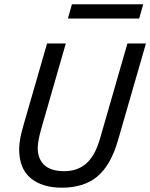

<svg xmlns="http://www.w3.org/2000/svg" viewBox="-20 -857 698 892"><path d="M444.6 -212.9 572 -655H658L528.3 -205.6Q495 -89.7 432.5 -37.3Q369.9 15 267.3 15Q176 15 122.5 -29.4Q69 -73.8 69 -164.5Q69 -187 74.1 -214.7Q79.2 -242.4 92 -285.6L198.7 -655H285.7L172.3 -260.9Q162.4 -226.1 158.9 -204.8Q155.3 -183.4 155.3 -168.3Q155.3 -119.2 185.9 -90.4Q216.5 -61.7 278.7 -61.7Q340.1 -61.7 381.1 -97.8Q422 -133.9 444.6 -212.9ZM295.5 -771 314.2 -837.1H645.3L626.6 -771Z"/></svg>

Font: Intel One Mono Light
Style: Italic
Weight: 300
Italic angle: -16°
Monospace: yes
Designer: Fred Shallcrass
Foundry: Frere-Jones Type LLC
Version: Version 1.004